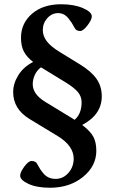

<svg xmlns="http://www.w3.org/2000/svg" viewBox="-20 -694 544 911"><path d="M217.3 196.8Q155.3 196.8 115.5 178.7Q75.7 160.6 75.7 139.2Q75.7 123.5 95.2 96.7Q114.7 69.8 129.9 69.8Q150.9 69.8 157.7 86.4Q165.5 100.6 170.7 108.6Q175.8 116.7 186.5 129.4Q197.3 142.1 211.7 148.4Q226.1 154.8 243.7 154.8Q279.8 154.8 304.7 126.2Q329.6 97.7 329.6 58.6Q329.6 -2 253.9 -48.3L120.1 -129.4Q42.5 -176.8 42.5 -256.8Q42.5 -297.9 67.1 -337.4Q91.8 -377 137.2 -399.9Q106.4 -423.8 93 -450Q79.6 -476.1 79.6 -514.6Q79.6 -583.5 131.8 -628.7Q184.1 -673.8 270 -673.8Q330.6 -673.8 373 -655.8Q415.5 -637.7 415.5 -616.2Q415.5 -600.6 395.3 -573.7Q375 -546.9 360.4 -546.9Q340.3 -546.9 333 -563.5Q325.7 -577.1 320.3 -585.7Q314.9 -594.2 304.9 -606.7Q294.9 -619.1 282.7 -625.5Q270.5 -631.8 256.3 -631.8Q226.1 -631.8 204.6 -607.9Q183.1 -584 183.1 -551.3Q183.1 -523.4 201.9 -498.3Q220.7 -473.1 266.6 -445.3L358.9 -388.7Q412.1 -356.4 437.5 -320.6Q462.9 -284.7 462.9 -236.8Q462.9 -150.4 370.1 -101.1Q409.7 -70.8 423.3 -44.4Q437 -18.1 437 21.5Q437 94.2 373.8 145.5Q310.5 196.8 217.3 196.8ZM318.4 -135.3Q319.8 -134.3 325.4 -130.9Q331.1 -127.4 334 -125.5Q367.2 -153.8 367.2 -208.5Q367.2 -236.3 349.4 -257.3Q331.5 -278.3 294.4 -301.3L183.6 -369.1Q180.2 -370.6 174.3 -374.5Q154.8 -359.9 145 -338.1Q135.3 -316.4 135.3 -294.4Q135.3 -247.1 194.3 -210.9Z"/></svg>

Font: Elstob 8pt SemiBold
Style: Regular
Weight: 600
Designer: Peter S. Baker
Version: Version 1.015